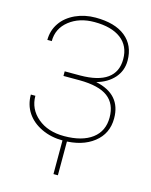

<svg xmlns="http://www.w3.org/2000/svg" viewBox="-135 -807 866 1103"><g transform="rotate(15 298.0 -255.5)"><path d="M508.8 -530.8C508.8 -479.5 490.7 -441.4 454.6 -415.5C418.5 -389.6 365.2 -377 295.4 -376.5C295.4 -376.5 202.1 -376.5 202.1 -376.5C202.1 -376.5 202.1 -349.1 202.1 -349.1C202.1 -349.1 298.3 -349.1 298.3 -349.1C298.3 -349.1 298.3 -349.1 298.3 -349.1C374.5 -348.6 430.7 -335 466.3 -308.1C502 -281.2 520 -240.7 520 -186.5C520 -186.5 520 -186.5 520 -186.5C520 -132.8 500.5 -90.8 460.9 -61C421.4 -31.2 365.7 -16.1 294.4 -16.1C294.4 -16.1 294.4 -16.1 294.4 -16.1C229.5 -16.1 177.2 -33.2 136.7 -67.4C96.2 -101.6 75.7 -145 75.7 -197.3C75.7 -197.3 48.8 -197.3 48.8 -197.3C48.8 -197.3 48.8 -197.3 48.8 -197.3C48.8 -156.7 59.1 -120.6 79.6 -89.8C100.1 -59.1 129.4 -34.7 167.5 -16.6C205.6 1.5 248 10.3 294.4 10.3C294.4 10.3 294.4 10.3 294.4 10.3C370.6 10.3 431.6 -7.8 477.5 -43.9C523.4 -79.6 546.4 -127.9 546.4 -188.5C546.4 -188.5 546.4 -188.5 546.4 -188.5C546.4 -283.7 495.1 -342.3 393.1 -363.8C393.1 -363.8 393.1 -363.8 393.1 -363.8C436.5 -376 471.2 -396.5 497.1 -425.8C522.5 -455.1 535.2 -489.3 535.2 -528.8C535.2 -528.8 535.2 -528.8 535.2 -528.8C535.2 -589.4 514.2 -636.7 472.2 -670.4C430.2 -704.1 371.1 -720.7 294.4 -720.7C294.4 -720.7 294.4 -720.7 294.4 -720.7C251.5 -720.7 211.9 -712.4 175.3 -695.8C138.7 -678.7 109.9 -655.8 89.8 -626C69.3 -596.2 59.1 -562.5 59.1 -524.9C59.1 -524.9 85.4 -524.9 85.4 -524.9C85.4 -524.9 85.4 -524.9 85.4 -524.9C85.4 -575.2 105.5 -616.2 145.5 -647.5C185.1 -678.7 234.9 -694.3 294.4 -694.3C294.4 -694.3 294.4 -694.3 294.4 -694.3C362.3 -694.3 415 -680.2 452.6 -651.9C490.2 -623.5 508.8 -583 508.8 -530.8C508.8 -530.8 508.8 -530.8 508.8 -530.8ZM318.8 -7.8C318.8 -7.8 292.5 -7.8 292.5 -7.8C292.5 -7.8 292.5 210.4 292.5 210.4C292.5 210.4 318.8 210.4 318.8 210.4C318.8 210.4 318.8 -7.8 318.8 -7.8Z"/></g></svg>

Font: WOX
Style: Regular
Weight: 500
Designer: Google
Foundry: ""
Version: ""